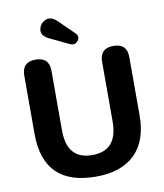

<svg xmlns="http://www.w3.org/2000/svg" viewBox="-99 -1008 938 1098"><g transform="rotate(-10 370.0 -459.5)"><path d="M370 9Q65 9 65 -292V-631Q65 -710 144 -710Q223 -710 223 -631V-285Q223 -116 370 -116Q517 -116 517 -285V-631Q517 -710 596 -710Q675 -710 675 -631V-292Q675 -146 596.5 -68.5Q518 9 370 9ZM352 -764 243 -816Q196 -838 201 -873Q206 -908 239 -923.5Q272 -939 309 -903L394 -820Q418 -796 399 -773Q380 -750 352 -764Z"/></g></svg>

Font: Nunito VF Beta Light
Style: Regular
Weight: 300
Designer: Vernon Adams
Foundry: newtypography
Version: Version 3.001